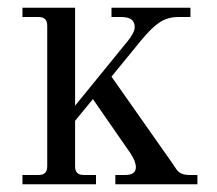

<svg xmlns="http://www.w3.org/2000/svg" viewBox="-20 -476 560 496"><path d="M38 0V-24H80Q102 -24 102 -46V-410Q102 -432 80 -432H38V-456H174V-203L310 -370Q328 -392 328 -406Q328 -432 294 -432H268V-456H472V-432H440Q413 -432 392 -418Q371 -404 344 -371L268 -278L424 -56Q431 -46 435.5 -39Q440 -32 448 -28Q456 -24 470 -24H490V0H278V-24H304Q331 -24 331 -44Q331 -59 317 -80L220 -220L174 -164V-46Q174 -24 196 -24H228V0Z"/></svg>

Font: Old Standard TT
Style: Regular
Weight: 400
Designer: Alexey Kryukov <alexios@thessalonica.org.ru>
Version: Version 2.2